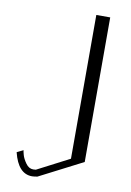

<svg xmlns="http://www.w3.org/2000/svg" viewBox="-106 -856 773 1129"><g transform="rotate(10 281.0 -292.0)"><path d="M458 -792V71.3L199.2 204.1Q179.7 208 167 208Q84 208 53.7 84Q89.8 66.4 91.8 65.4Q91.8 71.3 97.7 92.8Q103.5 114.3 122.1 140.6Q140.6 167 167 167Q177.7 167 182.6 166L375 66.4V-792Z"/></g></svg>

Font: wanta
Style: Medium
Weight: 500
Version: Version 0.91